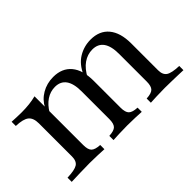

<svg xmlns="http://www.w3.org/2000/svg" viewBox="-59 -682 938 938"><g transform="rotate(-45 409.5 -213.5)"><path d="M575.8 0V-29Q609.7 -30.6 622.2 -43.1Q634.7 -55.6 634.7 -87.1V-279Q634.7 -332.3 615.3 -359.3Q596 -386.3 557.3 -386.3Q523.4 -386.3 494.4 -366.1Q465.3 -346 443.5 -304L439.5 -329Q462.1 -379.8 500.8 -403.2Q539.5 -426.6 585.5 -426.6Q646.8 -426.6 679.8 -386.7Q712.9 -346.8 712.9 -272.6V-87.1Q712.9 -55.6 731.9 -43.1Q750.8 -30.6 800.8 -29V0Q789.5 -0.8 768.1 -1.2Q746.8 -1.6 722.2 -2.4Q697.6 -3.2 674.2 -3.2Q646 -3.2 618.1 -2Q590.3 -0.8 575.8 0ZM29 0V-29Q79.8 -30.6 98.8 -42.7Q117.7 -54.8 117.7 -87.1V-315.3Q117.7 -353.2 98 -369Q78.2 -384.7 29 -386.3V-415.3Q45.2 -414.5 62.1 -413.7Q79 -412.9 96.8 -412.9Q124.2 -412.9 149.2 -415.7Q174.2 -418.5 196 -424.2V-87.1Q196 -54.8 208.9 -42.7Q221.8 -30.6 254.8 -29V0Q237.1 -0.8 210.9 -2Q184.7 -3.2 155.6 -3.2Q123.4 -3.2 88.7 -2Q54 -0.8 29 0ZM317.7 0V-29Q351.6 -30.6 363.7 -43.1Q375.8 -55.6 375.8 -87.1V-279Q375.8 -332.3 356.5 -359.3Q337.1 -386.3 299.2 -386.3Q266.9 -386.3 239.5 -368.1Q212.1 -350 191.1 -314.5L192.7 -347.6Q211.3 -384.7 247.2 -405.6Q283.1 -426.6 327.4 -426.6Q387.9 -426.6 421 -387.1Q454 -347.6 454 -273.4V-87.1Q454 -55.6 466.5 -43.1Q479 -30.6 512.9 -29V0Q499.2 -0.8 471.4 -2Q443.5 -3.2 415.3 -3.2Q387.1 -3.2 359.3 -2Q331.5 -0.8 317.7 0Z"/></g></svg>

Font: Playfair
Style: Regular
Weight: 400
Designer: Claus Eggers Sørensen
Foundry: Claus Eggers Sørensen
Version: Version 2.001;gftools[0.9.30]